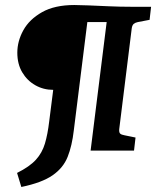

<svg xmlns="http://www.w3.org/2000/svg" viewBox="-20 -600 622 765"><path d="M65 145 48 89Q98 64 123 36.5Q148 9 159 -28Q170 -65 176 -116L192 -242Q153 -242 120.5 -260.5Q88 -279 68.5 -312Q49 -345 49 -390Q49 -436 73 -479.5Q97 -523 147.5 -551.5Q198 -580 276 -580Q297 -580 333 -578.5Q369 -577 413.5 -575Q458 -573 503 -573H582L576 -521L529 -512Q519 -510 513 -505Q507 -500 505 -488L455 -85Q454 -72 459 -67.5Q464 -63 476 -61L520 -52L514 0H341L405 -512H328L274 -80Q267 -19 249.5 25Q232 69 189.5 98.5Q147 128 65 145Z"/></svg>

Font: Yrsa
Style: Bold Italic
Weight: 700
Italic angle: -7.10001°
Version: Version 2.004